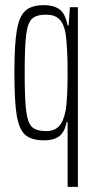

<svg xmlns="http://www.w3.org/2000/svg" viewBox="-20 -538 372 747"><path d="M243 -63H239Q232 -25 211 -8.5Q190 8 152 8Q102 8 78 -13.5Q54 -35 45 -89.5Q36 -144 36 -255Q36 -366 45.5 -420.5Q55 -475 79 -496.5Q103 -518 152 -518Q188 -518 211 -502Q234 -486 243 -439H247L252 -510H283V189H243ZM236 -111Q243 -161 243 -253Q243 -356 235 -409Q228 -447 210 -464Q192 -481 160 -481Q122 -481 105 -465.5Q88 -450 82 -404.5Q76 -359 76 -255Q76 -151 82 -105Q88 -59 105 -43.5Q122 -28 160 -28Q192 -28 210 -47.5Q228 -67 236 -111Z"/></svg>

Font: Saira Ultra Condensed ExLight
Style: Regular
Weight: 200
Width: 1
Designer: Hector Gatti with collaboration of the Omnibus-Type team
Foundry: Omnibus-Type
Version: Version 1.001; ttfautohint (v1.8)